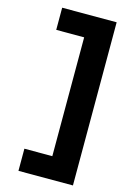

<svg xmlns="http://www.w3.org/2000/svg" viewBox="-155 -931 829 1222"><g transform="rotate(15 259.5 -320.5)"><path d="M96 -858V-712H280V71H96V217H455V-858Z"/></g></svg>

Font: Be Vietnam Pro ExtraBold
Style: Regular
Weight: 800
Designer: Lam Bao, Tony Le, Vietanh Nguyen
Foundry: Yellow Type Foundry
Version: Version 1.002